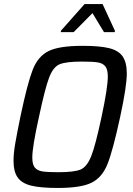

<svg xmlns="http://www.w3.org/2000/svg" viewBox="-20 -923 660 951"><path d="M47 -127Q47 -162 55 -209.5Q63 -257 81 -345Q116 -511 142 -577.5Q168 -644 220.5 -670Q273 -696 389 -696Q474 -696 520.5 -684.5Q567 -673 587.5 -643.5Q608 -614 608 -559Q608 -495 575 -343Q539 -177 512.5 -110.5Q486 -44 433.5 -18Q381 8 266 8Q181 8 134.5 -3.5Q88 -15 67.5 -44Q47 -73 47 -127ZM483 -344Q514 -489 514 -544Q514 -579 501.5 -594.5Q489 -610 464 -614Q439 -618 386 -618Q307 -618 275 -604.5Q243 -591 223 -538Q203 -485 173 -344Q140 -196 140 -143Q140 -108 152.5 -93Q165 -78 190 -74Q215 -70 269 -70Q348 -70 379.5 -83.5Q411 -97 432 -150Q453 -203 483 -344ZM281 -764 282 -771 399 -903H488L549 -771V-764H495L438 -858L345 -764Z"/></svg>

Font: Saira Semi Condensed
Style: Italic
Weight: 400
Width: 4
Italic angle: -12°
Designer: Hector Gatti with collaboration of the Omnibus-Type team
Foundry: Omnibus-Type
Version: Version 1.001; ttfautohint (v1.8)